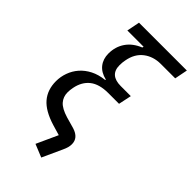

<svg xmlns="http://www.w3.org/2000/svg" viewBox="-275 -816 1061 1061"><g transform="rotate(45 255.5 -285.5)"><path d="M384 -664Q325 -664 283.5 -632Q242 -600 231 -539Q227 -520 227 -498Q227 -459 249 -440Q271 -421 313 -421H392L376 -345H292Q222 -345 183.5 -314.5Q145 -284 134 -227Q130 -207 130 -189Q130 -154 151.5 -129.5Q173 -105 226 -89L293 -70Q350 -52 350 -3Q350 10 346.5 23Q343 36 335 53L282 169L206 138L263 13L202 -5Q117 -31 79 -75.5Q41 -120 41 -187Q41 -222 53 -255.5Q65 -289 88.5 -316Q112 -343 147 -361Q182 -379 229 -384L230 -388Q184 -399 161 -428.5Q138 -458 138 -500Q138 -553 165.5 -593.5Q193 -634 247 -656L249 -664H122L137 -740H511L496 -664Z"/></g></svg>

Font: IBM Plex Sans Text
Style: Italic
Weight: 450
Italic angle: -11°
Designer: Mike Abbink, Paul van der Laan, Pieter van Rosmalen
Foundry: Bold Monday
Version: Version 3.005